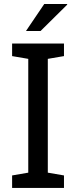

<svg xmlns="http://www.w3.org/2000/svg" viewBox="-20 -925 374 945"><path d="M39.6 0V-61.5L119.1 -75.2V-635.3L39.6 -648.9V-710.9H294.9V-648.9L215.3 -635.3V-75.2L294.9 -61.5V0ZM107.9 -772.5 197.8 -905.3H310.1L311 -902.3L179.7 -772.5H112.3Z"/></svg>

Font: Roboto Slab LO
Style: Regular
Weight: 400
Designer: Google
Version: Version 2.000